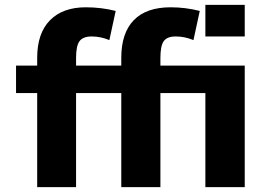

<svg xmlns="http://www.w3.org/2000/svg" viewBox="-20 -770 1098 790"><path d="M825 -620V-750H987V-620ZM640 -500H987V0H825V-387H640V0H479V-387H293V0H133V-387H46V-500H133V-532Q133 -633 185.5 -686.5Q238 -740 333 -740Q397 -740 456 -725L430 -605Q394 -620 357 -620Q322 -620 307.5 -601Q293 -582 293 -532V-500H479V-532Q479 -634 530.5 -687Q582 -740 682 -740Q743 -740 802 -725L776 -605Q740 -620 703 -620Q668 -620 654 -601Q640 -582 640 -532Z"/></svg>

Font: M PLUS 1p ExtraBold
Style: Regular
Weight: 800
Version: Version 1.062